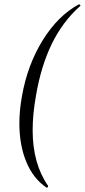

<svg xmlns="http://www.w3.org/2000/svg" viewBox="-20 -745 390 882"><path d="M69 -178Q69 -238 81 -304Q106 -446 175.5 -559Q245 -672 342 -725H343Q346 -725 348.5 -721.5Q351 -718 348 -717Q268 -646 218 -543.5Q168 -441 145 -304Q130 -220 130 -147Q130 7 201 109V110Q201 113 198.5 115.5Q196 118 194 117Q133 76 101 -1Q69 -78 69 -178Z"/></svg>

Font: Cormorant Garamond
Style: Italic
Weight: 400
Italic angle: -10°
Designer: Christian Thalmann (Catharsis Fonts)
Foundry: Catharsis Fonts
Version: Version 4.000